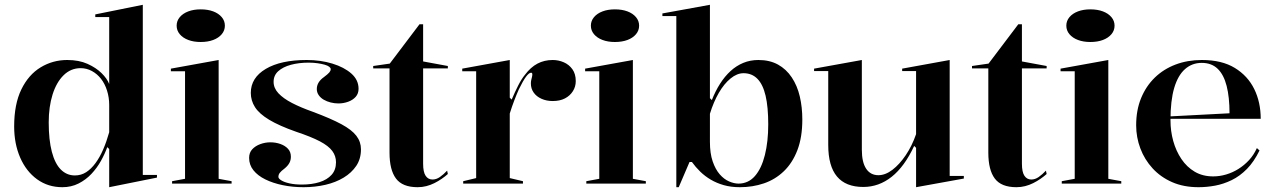

<svg xmlns="http://www.w3.org/2000/svg" viewBox="-20 -765 5318 800"><path d="M575 -745V-36H634V-25L435 15V-144L427 -152Q417 -124 400.5 -94.5Q384 -65 361 -40.5Q338 -16 307.5 -0.5Q277 15 240 15Q180 15 134.5 -18Q89 -51 64 -108.5Q39 -166 39 -238Q39 -331 69 -392.5Q99 -454 149.5 -484.5Q200 -515 260 -515Q309 -515 344.5 -499Q380 -483 403 -460.5Q426 -438 435 -415V-694H377V-705ZM316 -481Q275 -481 245 -451.5Q215 -422 199 -371Q183 -320 183 -255Q183 -182 196 -132.5Q209 -83 233.5 -58.5Q258 -34 292 -34Q318 -34 339 -47.5Q360 -61 378 -85.5Q396 -110 410 -142.5Q424 -175 435 -214V-328Q435 -359 426 -387.5Q417 -416 401 -436.5Q385 -457 363 -469Q341 -481 316 -481Z M816 -590Q787 -590 764.5 -598.5Q742 -607 729 -622.5Q716 -638 716 -658Q716 -678 729 -693.5Q742 -709 764.5 -717.5Q787 -726 816 -726Q846 -726 868.5 -717.5Q891 -709 904 -693.5Q917 -678 917 -658Q917 -638 904 -622.5Q891 -607 868.5 -598.5Q846 -590 816 -590ZM697 0V-10L751 -20V-468H692V-479L891 -515V-20L945 -10V0Z M1245 15Q1199 15 1158 6.5Q1117 -2 1085.5 -17.5Q1054 -33 1036 -55.5Q1018 -78 1018 -107Q1018 -129 1031 -143Q1044 -157 1064.5 -164.5Q1085 -172 1106 -172Q1129 -172 1148.5 -165Q1168 -158 1180 -145Q1192 -132 1192 -112Q1192 -98 1186 -86.5Q1180 -75 1167 -64Q1151 -52 1145.5 -44.5Q1140 -37 1140 -28Q1140 -21 1152 -13.5Q1164 -6 1186 -1Q1208 4 1238 4Q1279 4 1311 -6Q1343 -16 1361.5 -36.5Q1380 -57 1380 -89Q1380 -115 1364.5 -136Q1349 -157 1313 -176Q1277 -195 1214 -216Q1143 -241 1101.5 -266Q1060 -291 1042.5 -318.5Q1025 -346 1025 -378Q1025 -441 1087.5 -478Q1150 -515 1258 -515Q1316 -515 1365 -500Q1414 -485 1444 -458.5Q1474 -432 1474 -395Q1474 -375 1462 -361.5Q1450 -348 1430.5 -341Q1411 -334 1390 -334Q1374 -334 1358 -338Q1342 -342 1329 -349.5Q1316 -357 1308 -368.5Q1300 -380 1300 -394Q1300 -423 1330 -444Q1346 -456 1352 -463Q1358 -470 1358 -477Q1358 -482 1351.5 -487Q1345 -492 1332.5 -495.5Q1320 -499 1303 -501.5Q1286 -504 1266 -504Q1225 -504 1192 -495Q1159 -486 1139.5 -468.5Q1120 -451 1120 -424Q1120 -398 1140 -376.5Q1160 -355 1196.5 -336Q1233 -317 1284 -299Q1359 -271 1402.5 -247.5Q1446 -224 1465 -199Q1484 -174 1484 -143Q1484 -103 1464.5 -74Q1445 -45 1412 -25Q1379 -5 1336 5Q1293 15 1245 15Z M1720 15Q1657 15 1630 -21Q1603 -57 1603 -129V-480H1535V-490L1604 -500L1728 -664H1743V-509L1846 -490V-480H1743V-83Q1743 -48 1753.5 -32.5Q1764 -17 1782 -17Q1798 -17 1813 -27.5Q1828 -38 1843 -54L1846 -40Q1835 -30 1820.5 -20Q1806 -10 1790 -2Q1774 6 1756.5 10.5Q1739 15 1720 15Z M1910 0V-10L1964 -23V-468H1906V-479L2104 -515V-358L2112 -350Q2126 -383 2139.5 -409.5Q2153 -436 2167 -453Q2191 -485 2219.5 -500Q2248 -515 2283 -515Q2307 -515 2329 -505.5Q2351 -496 2365 -476.5Q2379 -457 2379 -427Q2379 -404 2367 -385Q2355 -366 2334 -355Q2313 -344 2283 -344Q2257 -344 2236 -353.5Q2215 -363 2203.5 -379.5Q2192 -396 2192 -417Q2192 -425 2193.5 -431.5Q2195 -438 2196.5 -444Q2198 -450 2198 -455Q2198 -462 2193 -462Q2184 -462 2171.5 -445Q2159 -428 2142 -393Q2133 -373 2123 -347Q2113 -321 2104 -292V-23L2159 -10V0Z M2542 -590Q2513 -590 2490.5 -598.5Q2468 -607 2455 -622.5Q2442 -638 2442 -658Q2442 -678 2455 -693.5Q2468 -709 2490.5 -717.5Q2513 -726 2542 -726Q2572 -726 2594.5 -717.5Q2617 -709 2630 -693.5Q2643 -678 2643 -658Q2643 -638 2630 -622.5Q2617 -607 2594.5 -598.5Q2572 -590 2542 -590ZM2423 0V-10L2477 -20V-468H2418V-479L2617 -515V-20L2671 -10V0Z M2798 15V-698H2740V-709L2938 -745V-356L2946 -348Q2961 -386 2980.5 -416.5Q3000 -447 3024 -469Q3048 -491 3077 -503Q3106 -515 3140 -515Q3187 -515 3221.5 -496Q3256 -477 3279 -442.5Q3302 -408 3312.5 -363Q3323 -318 3323 -267Q3323 -193 3302.5 -139.5Q3282 -86 3246 -51.5Q3210 -17 3163 -1Q3116 15 3063 15Q3026 15 2996 6.5Q2966 -2 2941.5 -16.5Q2917 -31 2897.5 -50Q2878 -69 2863 -90H2853L2808 15ZM3057 0Q3098 0 3125.5 -31.5Q3153 -63 3167 -119Q3181 -175 3181 -247Q3181 -319 3170 -366Q3159 -413 3136 -436.5Q3113 -460 3078 -460Q3051 -460 3024 -438Q2997 -416 2975 -378Q2953 -340 2938 -291V-174Q2938 -126 2949.5 -92.5Q2961 -59 2979 -38.5Q2997 -18 3018 -9Q3039 0 3057 0Z M3577 14Q3504 14 3467.5 -29.5Q3431 -73 3431 -161V-469H3372V-479L3571 -515V-141Q3571 -89 3589 -62Q3607 -35 3640 -35Q3669 -35 3698.5 -57.5Q3728 -80 3754 -118.5Q3780 -157 3797 -206V-469H3739V-479L3937 -515V-32H3996V-21L3797 15V-149L3789 -157Q3749 -71 3695.5 -28.5Q3642 14 3577 14Z M4215 15Q4152 15 4125 -21Q4098 -57 4098 -129V-480H4030V-490L4099 -500L4223 -664H4238V-509L4341 -490V-480H4238V-83Q4238 -48 4248.5 -32.5Q4259 -17 4277 -17Q4293 -17 4308 -27.5Q4323 -38 4338 -54L4341 -40Q4330 -30 4315.5 -20Q4301 -10 4285 -2Q4269 6 4251.5 10.5Q4234 15 4215 15Z M4523 -590Q4494 -590 4471.5 -598.5Q4449 -607 4436 -622.5Q4423 -638 4423 -658Q4423 -678 4436 -693.5Q4449 -709 4471.5 -717.5Q4494 -726 4523 -726Q4553 -726 4575.5 -717.5Q4598 -709 4611 -693.5Q4624 -678 4624 -658Q4624 -638 4611 -622.5Q4598 -607 4575.5 -598.5Q4553 -590 4523 -590ZM4404 0V-10L4458 -20V-468H4399V-479L4598 -515V-20L4652 -10V0Z M4988 -515Q5071 -515 5125 -482Q5179 -449 5206 -394Q5233 -339 5233 -270H4854V-280L5103 -293Q5103 -360 5091 -407Q5079 -454 5053.5 -478.5Q5028 -503 4987 -503Q4947 -503 4917.5 -477Q4888 -451 4872.5 -398.5Q4857 -346 4857 -264Q4857 -219 4868.5 -177.5Q4880 -136 4902.5 -102.5Q4925 -69 4958 -49.5Q4991 -30 5035 -30Q5062 -30 5089 -38Q5116 -46 5140 -61Q5164 -76 5184 -97.5Q5204 -119 5217 -148L5228 -138Q5205 -91 5175.5 -61Q5146 -31 5112 -14.5Q5078 2 5043 8.5Q5008 15 4974 15Q4912 15 4864 -6Q4816 -27 4782.5 -63.5Q4749 -100 4731.5 -146.5Q4714 -193 4714 -243Q4714 -306 4734.5 -356Q4755 -406 4791.5 -441.5Q4828 -477 4878 -496Q4928 -515 4988 -515Z"/></svg>

Font: Kalnia Medium
Style: Regular
Weight: 500
Designer: Frida Medrano
Foundry: Frida Medrano
Version: Version 1.105